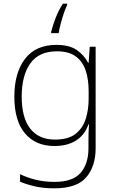

<svg xmlns="http://www.w3.org/2000/svg" viewBox="-20 -784 630 1044"><path d="M287 -540Q356 -540 396 -513Q436 -486 459 -443H462L468 -530H500V22Q500 121 448.5 180.5Q397 240 276 240Q216 240 170.5 229.5Q125 219 89 204V163Q125 181 173 193Q221 205 277 205Q376 205 418.5 155.5Q461 106 461 23V-15Q461 -40 461.5 -61.5Q462 -83 464 -108H461Q441 -50 393.5 -20Q346 10 276 10Q174 10 116 -58.5Q58 -127 58 -258Q58 -388 116 -464Q174 -540 287 -540ZM289 -505Q192 -505 145 -439.5Q98 -374 98 -258Q98 -144 144.5 -84.5Q191 -25 279 -25Q352 -25 391.5 -56.5Q431 -88 446.5 -138.5Q462 -189 462 -246V-289Q462 -353 445.5 -401.5Q429 -450 391.5 -477.5Q354 -505 289 -505ZM345 -756Q337 -741 327.5 -713Q318 -685 310 -655Q302 -625 299 -604H258V-610Q267 -647 283 -688Q299 -729 322 -764H345Z"/></svg>

Font: Noto Sans Bengali ExtraLight
Style: Regular
Weight: 200
Designer: Jelle Bosma - Monotype Design Team
Foundry: Monotype Imaging Inc.
Version: Version 2.003; ttfautohint (v1.8.4.7-5d5b)